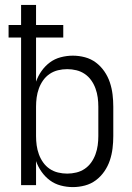

<svg xmlns="http://www.w3.org/2000/svg" viewBox="-20 -755 540 783"><path d="M277 8Q252 8 227.5 1.5Q203 -5 183.5 -19.5Q164 -34 149.5 -54.5Q135 -75 127 -98V0H66V-602H15V-653H66V-735H127V-653H238V-602H127V-422Q135 -445 149.5 -465.5Q164 -486 183.5 -500.5Q203 -515 227.5 -521.5Q252 -528 277 -528Q302 -528 326.5 -521.5Q351 -515 371 -500Q391 -485 405.5 -464Q420 -443 428 -419Q436 -395 439 -370Q442 -345 442 -320V-200Q442 -175 439 -150Q436 -125 428 -101Q420 -77 405.5 -56Q391 -35 371 -20Q351 -5 326.5 1.5Q302 8 277 8ZM254 -47Q273 -47 291.5 -51.5Q310 -56 325.5 -66.5Q341 -77 352 -92.5Q363 -108 369.5 -126Q376 -144 378.5 -162.5Q381 -181 381 -200V-320Q381 -339 378.5 -357.5Q376 -376 369.5 -394Q363 -412 352 -427.5Q341 -443 325.5 -453.5Q310 -464 291.5 -468.5Q273 -473 254 -473Q235 -473 216.5 -468.5Q198 -464 182.5 -453.5Q167 -443 156 -427.5Q145 -412 138.5 -394Q132 -376 129.5 -357.5Q127 -339 127 -320V-200Q127 -181 129.5 -162.5Q132 -144 138.5 -126Q145 -108 156 -92.5Q167 -77 182.5 -66.5Q198 -56 216.5 -51.5Q235 -47 254 -47Z"/></svg>

Font: Iosevka Fixed Light
Style: Regular
Weight: 300
Monospace: yes
Designer: Belleve Invis
Foundry: Belleve Invis
Version: Version 32.3.0